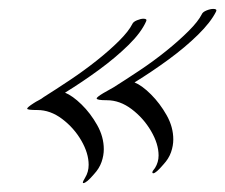

<svg xmlns="http://www.w3.org/2000/svg" viewBox="-20 -433 506 431"><path d="M324 -44Q322 -44 322 -46Q322 -49 328 -56Q336 -69 336 -84Q336 -110 319 -139Q302 -168 275.5 -188Q249 -208 220 -208Q197 -208 197 -212Q197 -215 212 -224L235 -237Q262 -254 293.5 -275Q325 -296 353.5 -319Q382 -342 403.5 -363.5Q425 -385 433 -401Q435 -406 443.5 -409.5Q452 -413 459 -413Q468 -413 465 -407Q453 -383 424.5 -355Q396 -327 358.5 -299.5Q321 -272 282 -248Q299 -241 319 -221Q339 -201 354 -174.5Q369 -148 369 -120Q369 -106 364 -91.5Q359 -77 347 -64Q330 -44 324 -44ZM167 -22Q166 -22 166 -23Q166 -26 171 -34Q179 -47 179 -63Q179 -89 162.5 -117.5Q146 -146 119.5 -166Q93 -186 64 -186Q41 -186 41 -189Q41 -192 55 -201Q61 -205 67 -208Q73 -211 78 -215Q105 -232 136.5 -253Q168 -274 197 -297Q226 -320 247.5 -341.5Q269 -363 277 -379Q279 -384 287.5 -387.5Q296 -391 302 -391Q311 -391 308 -385Q297 -360 268.5 -332Q240 -304 202.5 -276.5Q165 -249 126 -225Q143 -218 163 -198.5Q183 -179 198 -152.5Q213 -126 213 -98Q213 -84 208 -69.5Q203 -55 191 -42Q174 -22 167 -22Z"/></svg>

Font: Arizonia
Style: Regular
Weight: 400
Designer: Robert E. Leuschke
Foundry: Robert E. Leuschke
Version: Version 1.010; ttfautohint (v1.8.4.7-5d5b)